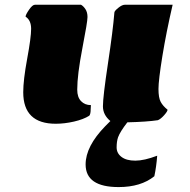

<svg xmlns="http://www.w3.org/2000/svg" viewBox="-20 -508 788 795"><path d="M619.1 221.7Q563.5 266.6 471.2 266.6Q334.5 266.6 334.5 172.9Q334.5 97.7 416.5 13.7Q425.8 3.9 437 -6.8Q406.2 -32.2 406.2 -67.9Q406.2 -107.4 427 -245.1Q447.8 -382.8 453.6 -456.1Q453.6 -462.4 469.5 -475.3Q485.4 -488.3 496.6 -488.3H694.8Q668.5 -375 652.3 -275.4Q636.2 -175.8 636.2 -139.6Q636.2 -103.5 645.3 -86.4Q654.3 -69.3 673.8 -53.7Q673.8 -46.9 659.7 -31Q645.5 -15.1 633.8 -10.3Q587.4 -3.4 507.3 -1.5Q477.1 37.6 468.8 60.5Q462.9 78.1 462.9 102.3Q462.9 126.5 483.2 141.8Q503.4 157.2 540.3 157.2Q577.1 157.2 630.9 136.7Q627.4 182.6 619.1 221.7ZM76.2 -126Q76.2 -176.3 92.5 -264.6Q108.9 -353 108.9 -388.7Q108.9 -424.3 85.9 -439Q85.9 -446.8 100.1 -467.5Q114.3 -488.3 124.5 -488.3H315.4Q324.7 -483.4 333.5 -470.5Q342.3 -457.5 342.3 -437.5Q342.3 -417.5 321 -307.9Q299.8 -198.2 299.8 -136.7Q299.8 -105.5 315.7 -89.1Q331.5 -72.8 356.4 -72.8Q355.5 -66.4 355.5 -56.6Q355.5 -35.2 349.6 -28.8Q325.7 -13.7 286.4 -4.6Q247.1 4.4 210.9 4.4Q76.2 4.4 76.2 -126Z"/></svg>

Font: Emblema One
Style: Regular
Weight: 400
Designer: Riccardo De Franceschi
Foundry: Riccardo De Franceschi
Version: Version 1.003